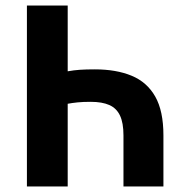

<svg xmlns="http://www.w3.org/2000/svg" viewBox="-20 -672 670 692"><path d="M77 0V-652H224V-415Q246 -419 268 -420.5Q290 -422 322 -422Q399 -422 454.5 -399Q510 -376 539.5 -324Q569 -272 569 -184V0H425V-184Q425 -229 412.5 -255.5Q400 -282 374 -293.5Q348 -305 307 -305Q279 -305 259.5 -303Q240 -301 224 -298V0Z"/></svg>

Font: Source Sans 3
Style: Bold
Weight: 700
Designer: Paul D. Hunt
Foundry: Adobe
Version: Version 3.052;hotconv 1.1.0;makeotfexe 2.6.0